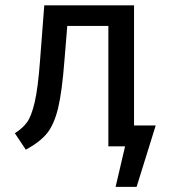

<svg xmlns="http://www.w3.org/2000/svg" viewBox="-20 -561 655 736"><path d="M493.8 -80H576.9L503.6 155.4H423.1L459.5 0H395.4V-461.5H237.9L227.2 -331.3Q217.9 -209.2 202.6 -146.2Q187.2 -83.1 160 -49.7Q132.8 -16.4 79 12.8L36.9 -50.3Q66.7 -69.2 83.6 -92.3Q100.5 -115.4 113.1 -169.5Q125.6 -223.6 133.3 -326.7L149.7 -540.5H493.8Z"/></svg>

Font: Fira Code Fixed Retina
Style: Regular
Weight: 450
Monospace: yes
Designer: Carrois Corporate, Edenspiekermann AG, Nikita Prokopov
Foundry: Carrois Corporate, Edenspiekermann AG, Nikita Prokopov
Version: Version 5.002